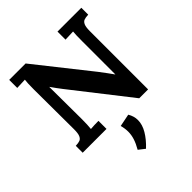

<svg xmlns="http://www.w3.org/2000/svg" viewBox="-263 -857 1299 1299"><g transform="rotate(-45 386.5 -208.0)"><path d="M48 0ZM667 -547V10H582L262 -399Q237 -431 207 -474H206L208 -164Q208 -108 204 -74Q236 -77 279 -77V0H51V-66Q78 -67 92 -72.5Q106 -78 114 -96Q122 -114 122 -153L120 -536Q120 -603 124 -626L48 -623V-700H205L511 -314Q553 -259 581 -219H582V-536Q582 -601 585 -626L510 -623V-700H738V-634Q711 -633 697 -627.5Q683 -622 675 -604Q667 -586 667 -547ZM472 108Q472 151 445.5 196Q419 241 373 284L328 249Q350 211 360 179.5Q370 148 370 117Q370 87 361 54L451 36Q472 71 472 108Z"/></g></svg>

Font: Sumana
Style: Bold
Weight: 700
Designer: Cyreal, Alexei Vanyashin (Devanagari), Olga Karpushina (Latin)
Foundry: Cyreal
Version: Version 1.015;PS 001.015;hotconv 1.0.70;makeotf.lib2.5.58329